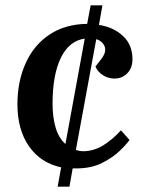

<svg xmlns="http://www.w3.org/2000/svg" viewBox="-20 -663 547 716"><path d="M195 33 208 -39Q132 -55 88.5 -117Q45 -179 45 -274Q45 -359 75.5 -427Q106 -495 164.5 -534Q223 -573 305 -574L318 -643H362L349 -570Q403 -562 438.5 -529Q474 -496 474 -442Q474 -410 455 -390Q436 -370 406 -370Q384 -370 364 -382.5Q344 -395 336 -415L357 -442Q378 -469 370.5 -489Q363 -509 339 -517L263 -104Q277 -99 292 -99Q331 -100 365 -121Q399 -142 431 -177L463 -141Q452 -125 426.5 -100.5Q401 -76 362 -56Q323 -36 270 -35Q265 -35 260.5 -35Q256 -35 251 -35L239 33ZM224 -126 296 -519Q238 -511 207 -447.5Q176 -384 176 -276Q176 -226 187.5 -187Q199 -148 224 -126Z"/></svg>

Font: Literata 36pt SemiBold
Style: Italic
Weight: 600
Italic angle: -2°
Designer: Latin by Veronika Burian and Jose Scaglione. Greek by Irene Vlachou. Cyrillic by Vera Evstafieva
Foundry: TypeTogether
Version: Version 3.002